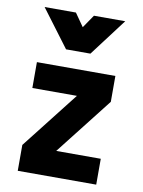

<svg xmlns="http://www.w3.org/2000/svg" viewBox="-85 -811 647 870"><g transform="rotate(10 238.5 -376.0)"><path d="M58 -381H263L58 -119V0H419V-119H214L419 -381V-500H58ZM178 -580H290L420 -752H276L235 -692L193 -752H49Z"/></g></svg>

Font: TitilliumMaps29L
Style: 999 wt
Weight: 900
Designer: Campivisivi
Foundry: Accademia di Belle Arti di Urbino and students of MA course of Visual design